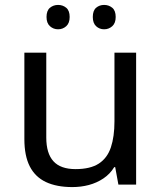

<svg xmlns="http://www.w3.org/2000/svg" viewBox="-20 -750 658 780"><path d="M533 -536V0H461L448 -71H444Q427 -43 400 -25Q373 -7 341 1.5Q309 10 274 10Q210 10 166.5 -10.5Q123 -31 101 -74Q79 -117 79 -185V-536H168V-191Q168 -127 197 -95Q226 -63 287 -63Q347 -63 381.5 -85.5Q416 -108 430.5 -151.5Q445 -195 445 -257V-536ZM169 -681Q169 -707 183 -718.5Q197 -730 216 -730Q235 -730 249 -718.5Q263 -707 263 -681Q263 -656 249 -643.5Q235 -631 216 -631Q197 -631 183 -643.5Q169 -656 169 -681ZM357 -681Q357 -707 370.5 -718.5Q384 -730 403 -730Q422 -730 436 -718.5Q450 -707 450 -681Q450 -656 436 -643.5Q422 -631 403 -631Q384 -631 370.5 -643.5Q357 -656 357 -681Z"/></svg>

Font: Noto Sans Lao Looped
Style: Regular
Weight: 400
Designer: Mark Frömberg, Ben Mitchell
Foundry: The Fontpad Ltd
Version: Version 1.001